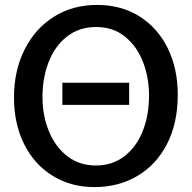

<svg xmlns="http://www.w3.org/2000/svg" viewBox="-20 -722 782 782"><path d="M37 -325Q37 -435 80.5 -521Q124 -607 200.5 -654.5Q277 -702 375 -702Q474 -702 548.5 -655Q623 -608 663.5 -525Q704 -442 704 -337Q704 -219 659.5 -134Q615 -49 538 -4.5Q461 40 366 40H365Q268 40 193.5 -6.5Q119 -53 78 -135.5Q37 -218 37 -325ZM587 -333Q587 -406 562.5 -469.5Q538 -533 489.5 -572.5Q441 -612 372 -612Q302 -612 252.5 -573Q203 -534 178 -469Q153 -404 153 -327Q153 -252 179 -188Q205 -124 254 -86Q303 -48 370 -48H371Q438 -48 487 -86Q536 -124 561.5 -188.5Q587 -253 587 -333ZM234 -295V-385H506V-295Z"/></svg>

Font: Gmarket Sans TTF Medium
Style: Regular
Weight: 500
Designer: Creative Director : Sungho Lee; Art Director : Kiwoong Choi; Project Manager : Sori Yang, Jongwook Yoon; Font Designer :
Foundry: Sandoll Inc.
Version: Version 1.000;hotconv 1.0.109;makeotfexe 2.5.65596